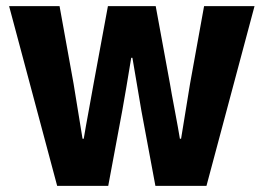

<svg xmlns="http://www.w3.org/2000/svg" viewBox="-20 -608 861 628"><path d="M9.8 -587.9H174.8L220.7 -334Q224.6 -310.5 233.9 -252.9Q243.2 -195.3 250 -154.3H253.9Q258.8 -184.6 272 -255.9Q285.2 -327.1 286.1 -334L333 -587.9H489.3L536.1 -333Q540 -308.6 551.8 -246.6Q563.5 -184.6 568.4 -154.3H572.3Q585.9 -237.3 601.6 -334L647.5 -587.9H812.5L655.3 0H488.3L442.4 -246.1Q437.5 -273.4 427.7 -333Q418 -392.6 413.1 -418.9H409.2Q404.3 -387.7 393.1 -321.8Q381.8 -255.9 379.9 -246.1L334 0H167Z"/></svg>

Font: Gothic A1 Black
Style: Regular
Weight: 900
Version: Version 2.50